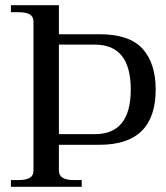

<svg xmlns="http://www.w3.org/2000/svg" viewBox="-20 -720 639 740"><path d="M22 -26H51Q80 -26 94.5 -34.5Q109 -43 109 -62V-637Q109 -656 94.5 -664.5Q80 -673 51 -673H22V-700H207V-588H364Q479 -588 529.5 -532Q580 -476 580 -375Q580 -162 364 -162H207V-62Q207 -26 265 -26H295V0H22ZM346 -203Q484 -203 484 -375Q484 -548 346 -548H207V-203Z"/></svg>

Font: TavirajRegular
Style: Regular
Weight: 400
Designer: Katatrad Team
Foundry: CadsonDemak
Version: Version 1.000